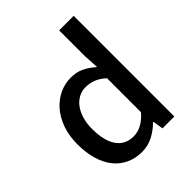

<svg xmlns="http://www.w3.org/2000/svg" viewBox="-222 -929 1075 1075"><g transform="rotate(-45 315.0 -392.0)"><path d="M50 -274Q50 -341 69.5 -395Q89 -449 122 -486.5Q155 -524 197.5 -544Q240 -564 286 -564Q332 -564 364.5 -548.5Q397 -533 429 -506Q431 -505 431.5 -504Q432 -503 434 -502L429 -593V-797H544V0H450L440 -62H437Q406 -30 365 -8.5Q324 13 277 13Q225 13 183 -6.5Q141 -26 111.5 -62.5Q82 -99 66 -152.5Q50 -206 50 -274ZM169 -276Q169 -182 204 -132Q239 -82 304 -82Q371 -82 429 -149V-418Q398 -446 368.5 -457Q339 -468 308 -468Q279 -468 253.5 -454.5Q228 -441 209.5 -416.5Q191 -392 180 -356.5Q169 -321 169 -276Z"/></g></svg>

Font: Kinto Sans Med
Style: Regular
Weight: 500
Designer: Authors: Ryoko NISHIZUKA  (kana & ideographs); Paul D. Hunt (Latin, Greek & Cyrillic); Wenlong ZHANG  (bopomofo); Sandol
Foundry: Adobe Systems Incorporated, ookami Inc.
Version: Version 0.001